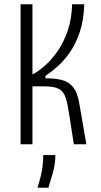

<svg xmlns="http://www.w3.org/2000/svg" viewBox="-20 -680 476 905"><path d="M77 0V-660H133V-329Q162 -344 193.5 -372Q225 -400 253 -441Q281 -482 299.5 -536.5Q318 -591 320 -660H377Q375 -586 356.5 -530.5Q338 -475 310.5 -435Q283 -395 252 -367.5Q221 -340 194 -322V-311Q237 -311 269.5 -303.5Q302 -296 323.5 -270.5Q345 -245 354 -191L387 0H328L308 -129Q300 -185 290.5 -216.5Q281 -248 258.5 -260.5Q236 -273 188 -273H133V0ZM157 205Q176 142 180 109Q184 76 184 51H241Q241 94 228.5 137Q216 180 208 205Z"/></svg>

Font: Bricolage Grotesque 10pt Condensed ExtraLight
Style: Regular
Weight: 200
Width: 3
Designer: Mathieu Triay
Foundry: Atelier Triay
Version: Version 1.000; ttfautohint (v1.8.4.7-5d5b);gftools[0.9.32]